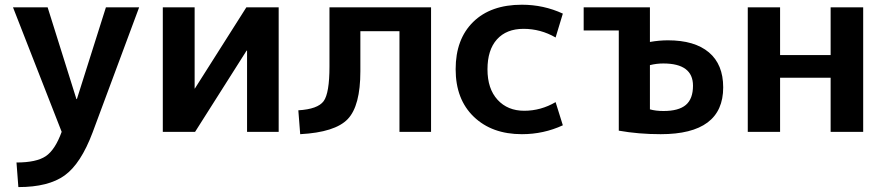

<svg xmlns="http://www.w3.org/2000/svg" viewBox="-20 -550 3689 801"><path d="M34.2 -519.5H178.7L298.8 -136.7H300.8L421.9 -519.5H560.5L366.2 2.9Q317.4 132.8 250 181.6Q182.6 230.5 56.6 230.5L48.8 127.9Q131.8 127.9 170.9 101.6Q210 75.2 237.3 0Z M659.2 0V-519.5H792V-180.7H793L1007.8 -519.5H1142.6V0H1010.7V-338.9H1008.8L793.9 0Z M1224.6 -89.8Q1305.7 -94.7 1330.1 -127.9Q1354.5 -161.1 1354.5 -272.5V-519.5H1778.3V0H1646.5V-419.9H1483.4V-252.9Q1483.4 -108.4 1430.7 -53.2Q1377.9 2 1232.4 9.8Z M2157.2 -530.3Q2248 -530.3 2328.1 -493.2L2297.9 -393.6Q2235.4 -429.7 2164.1 -429.7Q2092.8 -429.7 2053.2 -385.7Q2013.7 -341.8 2013.7 -260.7Q2013.7 -179.7 2055.7 -133.8Q2097.7 -87.9 2167 -87.9Q2236.3 -87.9 2297.9 -124L2328.1 -27.3Q2248 9.8 2157.2 9.8Q2032.2 9.8 1956.5 -63Q1880.9 -135.7 1880.9 -261.2Q1880.9 -386.7 1954.1 -458.5Q2027.3 -530.3 2157.2 -530.3Z M2415 -422.9V-519.5H2691.4V-375Q2730.5 -381.8 2766.6 -381.8Q2877.9 -381.8 2937.5 -331.5Q2997.1 -281.2 2997.1 -185.5Q2997.1 9.8 2736.3 9.8Q2643.6 9.8 2561.5 -4.9V-422.9ZM2691.4 -93.8Q2715.8 -86.9 2748 -86.9Q2811.5 -86.9 2841.3 -112.3Q2871.1 -137.7 2871.1 -192.4Q2871.1 -285.2 2747.1 -285.2Q2718.8 -285.2 2691.4 -278.3Z M3099.6 0V-519.5H3234.4V-320.3H3445.3V-519.5H3581.1V0H3445.3V-225.6H3234.4V0Z"/></svg>

Font: GenEi M Gothic v2 Bold
Style: Regular
Weight: 700
Version: Version 2.0